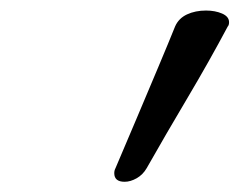

<svg xmlns="http://www.w3.org/2000/svg" viewBox="-20 -719 461 370"><path d="M220.2 -368.7Q200.2 -368.7 200.2 -385.3Q200.2 -390.6 202.6 -395Q222.2 -440.9 244.1 -492.7Q266.1 -544.4 285.6 -591.1Q305.2 -637.7 317.4 -668Q324.2 -683.6 340.3 -691.2Q356.4 -698.7 377 -698.7Q394.5 -698.7 408 -692.9Q421.4 -687 421.4 -676.3Q421.4 -670.4 418.9 -668Q383.3 -601.1 341.6 -530.8Q299.8 -460.4 262.7 -395Q255.4 -382.3 243.4 -375.5Q231.4 -368.7 220.2 -368.7Z"/></svg>

Font: Damion
Style: Regular
Weight: 400
Designer: Vernon Adams
Foundry: Vernon Adams
Version: Version 1.100; ttfautohint (v1.8.4.7-5d5b)